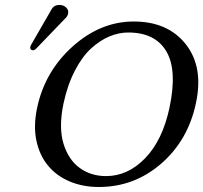

<svg xmlns="http://www.w3.org/2000/svg" viewBox="-20 -745 820 775"><path d="M220.2 -725.1Q235.8 -725.1 246.8 -714.8Q257.8 -704.6 254.9 -689.9Q252.4 -679.2 244.6 -671.9L127 -549.8Q119.1 -542 113.3 -542Q107.4 -542 104.2 -545.9Q101.1 -549.8 102.1 -555.2Q103 -559.1 106 -564.9L188.5 -708Q198.2 -725.1 220.2 -725.1ZM497.6 -613.8Q459.5 -613.8 421.9 -598.1Q384.3 -582.5 348.1 -549.8Q312 -517.1 282.2 -459.7Q252.4 -402.3 236.3 -327.1Q216.3 -231 236.1 -165.8Q255.9 -100.6 301.3 -67.4Q346.7 -34.2 408.2 -34.2Q496.1 -34.2 566.2 -106.7Q636.2 -179.2 664.1 -310.1Q696.3 -461.9 651.4 -537.8Q606.4 -613.8 497.6 -613.8ZM771 -329.1Q739.3 -178.7 630.6 -84.5Q522 9.8 378.9 9.8Q314.5 9.8 261.5 -12.5Q208.5 -34.7 174.1 -76.2Q139.6 -117.7 127 -177Q114.3 -236.3 129.9 -310.1Q161.1 -457 273.4 -557.6Q385.7 -658.2 520 -658.2Q657.2 -658.2 729.7 -566.7Q802.2 -475.1 771 -329.1Z"/></svg>

Font: Linux Biolinum
Style: Italic
Weight: 400
Italic angle: -12°
Designer: Philipp H. Poll
Foundry: Philipp H. Poll
Version: Version 1.1.3 ; ttfautohint (v0.9)